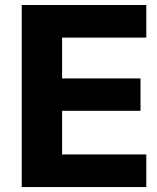

<svg xmlns="http://www.w3.org/2000/svg" viewBox="-20 -756 635 776"><path d="M571.3 0V-131.8H231V-308.1H547.9V-439H231V-604H571.3V-735.8H67.9V0Z"/></svg>

Font: Winston ExtraBold
Style: Regular
Weight: 800
Designer: Vernon Adams, Kim Jin-seong, David Berlow, Cristiano Sobral
Foundry: The Winston Project Authors
Version: Version 3.004